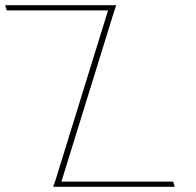

<svg xmlns="http://www.w3.org/2000/svg" viewBox="-173 -730 757 740"><path d="M-137.1 -690H-147.1L-153.2 -710H-143.2H256.4H266.4H275.4L269.3 -694L63.7 -30H484.3H494.3L500.4 -10H490.4H50.8H40.8H31.8L37.9 -26L243.5 -690Z"/></svg>

Font: Nordica Plus
Style: NordicaClassicUltLtCondOpObl
Weight: 300
Version: Version 1.01